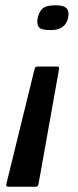

<svg xmlns="http://www.w3.org/2000/svg" viewBox="-20 -512 295 727"><path d="M195 -260Q202 -260 203 -258.5Q204 -257 203 -247L126 184Q125 189 122.5 192Q120 195 114 195H12Q1 195 4 185L110 -247Q112 -256 114.5 -258Q117 -260 126 -260ZM123 -445Q128 -468 141.5 -480Q155 -492 191 -492Q222 -492 232.5 -480Q243 -468 238 -445Q233 -422 217 -410Q201 -398 170 -398Q135 -398 126.5 -410Q118 -422 123 -445Z"/></svg>

Font: Glory Thin SemiBold
Style: Italic
Weight: 600
Italic angle: -12°
Version: Version 1.011